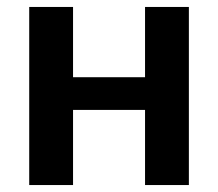

<svg xmlns="http://www.w3.org/2000/svg" viewBox="-20 -532 626 552"><path d="M523 0V-512H397V-310H190V-512H64V0H190V-216H397V0Z"/></svg>

Font: Fog Sans
Style: Bold
Weight: 700
Foundry: Intel Corporation
Version: Version 1.00